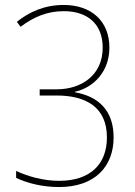

<svg xmlns="http://www.w3.org/2000/svg" viewBox="-20 -744 545 774"><path d="M421 -552C421 -661 346 -724 237 -724C159 -724 98 -696 48 -656L63 -636C116 -676 171 -699 237 -699C331 -699 394 -649 394 -552C394 -439 306 -384 209 -384H140V-359H208C324 -359 411 -314 411 -190C411 -82 344 -15 218 -15C154 -15 89 -34 45 -55V-27C91 -5 152 10 218 10C363 10 438 -73 438 -190C438 -297 379 -355 282 -372V-374C358 -391 421 -456 421 -552Z"/></svg>

Font: Noto Sans Gujarati UI SemiCondensed Thin
Style: Regular
Weight: 100
Width: 4
Designer: Jelle Bosma - Monotype Design Team, Universal Thirst
Foundry: Monotype Imaging Inc.
Version: Version 2.106